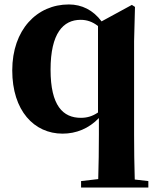

<svg xmlns="http://www.w3.org/2000/svg" viewBox="-20 -583 696 862"><path d="M420 -78C395 -61 371 -54 343 -54C263 -54 207 -108 207 -270C207 -434 264 -494 342 -494C369 -494 395 -486 420 -466ZM585 223C583 156 582 89 582 22V-398L586 -552L572 -561L436 -487C398 -538 347 -563 289 -563C146 -563 35 -450 35 -267C35 -86 133 17 261 17C322 17 379 -6 424 -53V22C424 88 423 155 421 221L344 230V259H646V230Z"/></svg>

Font: Noto Serif KR Black
Style: Regular
Weight: 900
Version: Version 1.001;PS 1.001;hotconv 16.6.54;makeotf.lib2.5.65590